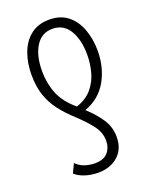

<svg xmlns="http://www.w3.org/2000/svg" viewBox="-145 -617 719 926"><g transform="rotate(-20 214.0 -154.5)"><path d="M225 -542Q282 -542 319.5 -512Q357 -482 375.5 -431.5Q394 -381 394 -321Q394 -235 355.5 -167.5Q317 -100 240 -72Q284 -32 311 9Q338 50 338 100Q338 163 298 198Q258 233 197 233Q160 233 128.5 222.5Q97 212 79 195L101 149Q121 169 146 177Q171 185 196 185Q242 185 263 160.5Q284 136 284 100Q284 59 257 23Q230 -13 185 -55Q144 -92 114.5 -130.5Q85 -169 69.5 -214.5Q54 -260 54 -320Q54 -382 73 -432.5Q92 -483 130 -512.5Q168 -542 225 -542ZM224 -495Q168 -495 138 -446.5Q108 -398 108 -319Q108 -257 129.5 -203.5Q151 -150 208 -102Q260 -120 288.5 -154.5Q317 -189 328.5 -232.5Q340 -276 340 -320Q340 -397 310.5 -446Q281 -495 224 -495Z"/></g></svg>

Font: Noto Sans ExtraCondensed Light
Style: Regular
Weight: 300
Width: 2
Designer: Monotype Design Team
Foundry: Monotype Imaging Inc.
Version: Version 2.013; ttfautohint (v1.8.4.7-5d5b)